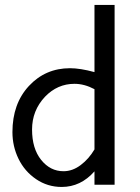

<svg xmlns="http://www.w3.org/2000/svg" viewBox="-20 -740 559 769"><path d="M227.1 8.8Q170.4 8.8 124.5 -22.5Q78.6 -53.7 54.2 -103.8Q29.8 -153.8 29.8 -210.9Q29.8 -324.7 95.9 -395.8Q162.1 -466.8 260.3 -466.8Q301.3 -466.8 358.4 -451.2V-720.2H439V0H358.4V-53.7Q303.2 8.8 227.1 8.8ZM358.4 -382.8Q317.9 -404.3 278.3 -404.3Q210 -404.3 160.2 -352.5Q108.4 -297.4 108.4 -221.2Q108.4 -145 144.8 -99.6Q181.2 -54.2 234.4 -54.2Q270.5 -54.2 303.2 -78.9Q335.9 -103.5 358.4 -141.6Z"/></svg>

Font: Molengo
Style: Regular
Weight: 400
Designer: moyogo
Foundry: moyogo
Version: Version 0.11; ttfautohint (v0.8) -G 32 -r 16 -x